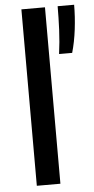

<svg xmlns="http://www.w3.org/2000/svg" viewBox="-56 -842 431 876"><g transform="rotate(-5 159.0 -404.0)"><path d="M76.5 0V-808H184.5V0ZM230 -590Q237.5 -644.5 240 -700Q242.5 -755.5 242.5 -808H318Q318 -753.5 311 -696Q304 -638.5 290 -590Z"/></g></svg>

Font: Encode Sans SmExp Md
Style: Regular
Weight: 500
Width: 6
Designer: Multiple Designers
Foundry: Impallari Type
Version: Version 3.002; ttfautohint (v1.8.3) -l 8 -r 50 -G 200 -x 14 